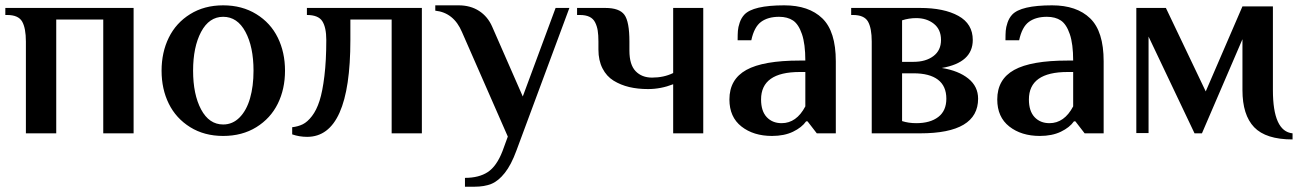

<svg xmlns="http://www.w3.org/2000/svg" viewBox="-20 -500 4875 720"><path d="M77.1 0V-344.2Q77.1 -394.5 63 -419.2Q48.8 -443.8 6.8 -443.8H0V-470.2H481V0H367.2V-426.8H190.9V0Z M816.9 9.8Q746.1 9.8 693.1 -23.2Q640.1 -56.2 613 -111.1Q585.9 -166 585.9 -234.9Q585.9 -303.7 613 -358.9Q640.1 -414.1 693.1 -447Q746.1 -480 816.9 -480Q887.7 -480 941.2 -447Q994.6 -414.1 1021.7 -358.9Q1048.8 -303.7 1048.8 -234.9Q1048.8 -166 1021.7 -111.1Q994.6 -56.2 941.4 -23.2Q888.2 9.8 816.9 9.8ZM816.9 -33.2Q852.5 -33.2 878.7 -59.8Q904.8 -86.4 917.7 -131.6Q930.7 -176.8 930.7 -234.9Q930.7 -324.2 900.4 -380.6Q870.1 -437 816.9 -437Q764.2 -437 734.1 -380.4Q704.1 -323.7 704.1 -234.9Q704.1 -146 734.1 -89.6Q764.2 -33.2 816.9 -33.2Z M1131.8 13.2Q1102.5 13.2 1075.7 3.9V-22.9Q1097.7 -25.4 1115.2 -33.9Q1132.8 -42.5 1149.9 -64.7Q1167 -86.9 1178.2 -121.8Q1189.5 -156.7 1196.5 -214.8Q1203.6 -272.9 1203.6 -350.1Q1203.6 -397 1188.7 -420.4Q1173.8 -443.8 1130.9 -443.8V-470.2H1562V0H1448.7V-426.8H1293.9V-350.1Q1293.9 13.2 1131.8 13.2Z M1723.6 200.2V167Q1775.9 167 1809.1 145.3Q1842.3 123.5 1864.3 66.9L1884.3 12.2L1712.4 -379.9Q1681.6 -452.6 1612.3 -460V-480H1699.7Q1744.1 -480 1776.6 -459Q1809.1 -438 1825.7 -399.9L1940.4 -138.2L2063.5 -470.2H2115.2L1916.5 64.9Q1897 118.2 1873 148.4Q1849.1 178.7 1822.8 189.5Q1796.4 200.2 1759.3 200.2Z M2504.4 0V-184.1Q2458 -166 2410.2 -166Q2371.6 -166 2339.6 -173.6Q2307.6 -181.2 2281 -197.5Q2254.4 -213.9 2239.3 -243.7Q2224.1 -273.4 2224.1 -314V-344.2Q2224.1 -369.1 2221.4 -385.5Q2218.8 -401.9 2211.7 -416Q2204.6 -430.2 2190.4 -437Q2176.3 -443.8 2154.3 -443.8H2144V-470.2H2250Q2302.7 -470.2 2321.5 -444.6Q2340.3 -418.9 2340.3 -344.2V-310.1Q2340.3 -257.3 2363.5 -233.2Q2386.7 -209 2425.3 -209Q2469.2 -209 2504.4 -226.1V-470.2H2617.2V0Z M2875 9.8Q2805.7 9.8 2760.5 -25.6Q2715.3 -61 2715.3 -127Q2715.3 -202.6 2778.8 -237.8Q2842.3 -272.9 2979 -272.9H3000Q3000 -335 2987.3 -372.1Q2974.6 -409.2 2953.9 -423.1Q2933.1 -437 2901.4 -437Q2859.9 -437 2834 -418Q2808.1 -398.9 2797.4 -349.1H2746.1Q2746.1 -371.1 2747.1 -384.5Q2748 -397.9 2753.9 -415.3Q2759.8 -432.6 2771 -444.8Q2803.7 -480 2920.9 -480Q3013.2 -480 3063.7 -431.2Q3114.3 -382.3 3114.3 -270V0H3043L3008.3 -44.9H3002.9Q2986.8 -22 2953.9 -6.1Q2920.9 9.8 2875 9.8ZM2911.1 -38.1Q2966.8 -38.1 3000 -101.1V-230H2979Q2834 -230 2834 -127Q2834 -83.5 2855.2 -60.8Q2876.5 -38.1 2911.1 -38.1Z M3249 0V-344.2Q3249 -394.5 3234.9 -419.2Q3220.7 -443.8 3178.7 -443.8H3171.9V-470.2H3430.7Q3520 -470.2 3574 -440.4Q3627.9 -410.6 3627.9 -350.1Q3627.9 -265.1 3511.7 -245.1Q3574.7 -234.9 3611.3 -205.3Q3647.9 -175.8 3647.9 -129.9Q3647.9 0 3430.7 0ZM3362.8 -268.1H3405.8Q3451.7 -268.1 3480.2 -289.6Q3508.8 -311 3508.8 -350.1Q3508.8 -389.6 3481.9 -410.9Q3455.1 -432.1 3416 -432.1Q3388.7 -432.1 3362.8 -423.8ZM3416 -38.1Q3468.3 -38.1 3498.5 -61.3Q3528.8 -84.5 3528.8 -129.9Q3528.8 -177.2 3497.3 -201.2Q3465.8 -225.1 3405.8 -225.1H3362.8V-45.9Q3387.2 -38.1 3416 -38.1Z M3879.4 9.8Q3810.1 9.8 3764.9 -25.6Q3719.7 -61 3719.7 -127Q3719.7 -202.6 3783.2 -237.8Q3846.7 -272.9 3983.4 -272.9H4004.4Q4004.4 -335 3991.7 -372.1Q3979 -409.2 3958.3 -423.1Q3937.5 -437 3905.8 -437Q3864.3 -437 3838.4 -418Q3812.5 -398.9 3801.8 -349.1H3750.5Q3750.5 -371.1 3751.5 -384.5Q3752.4 -397.9 3758.3 -415.3Q3764.2 -432.6 3775.4 -444.8Q3808.1 -480 3925.3 -480Q4017.6 -480 4068.1 -431.2Q4118.7 -382.3 4118.7 -270V0H4047.4L4012.7 -44.9H4007.3Q3991.2 -22 3958.3 -6.1Q3925.3 9.8 3879.4 9.8ZM3915.5 -38.1Q3971.2 -38.1 4004.4 -101.1V-230H3983.4Q3838.4 -230 3838.4 -127Q3838.4 -83.5 3859.6 -60.8Q3880.9 -38.1 3915.5 -38.1Z M4827.1 22.9Q4727.1 22.9 4683.1 -22.9Q4639.2 -68.8 4639.2 -162.1V-353L4487.3 0H4459.5L4287.1 -362.8V-1H4241.2V-470.2H4352.1L4501.5 -157.2L4639.2 -476.1H4753.4V-162.1Q4753.4 -7.3 4827.1 0Z"/></svg>

Font: El Messiri SemiBold
Style: Regular
Weight: 600
Designer: Mohamed Gaber
Foundry: Kief Type Foundry
Version: Version 2.007;PS 002.007;hotconv 1.0.88;makeotf.lib2.5.64775